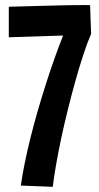

<svg xmlns="http://www.w3.org/2000/svg" viewBox="-20 -721 385 746"><path d="M14.2 -694.8Q71.8 -696.3 125 -697.8Q147.5 -698.2 171.6 -699Q195.8 -699.7 218.5 -700.2Q241.2 -700.7 261.5 -700.9Q281.7 -701.2 296.9 -701.2Q312 -701.2 321 -701.2Q330.1 -701.2 330.1 -700.2Q330.1 -699.2 330.3 -693.8Q330.6 -688.5 330.8 -680.7Q331.1 -672.9 331.3 -663.1Q331.5 -653.3 332 -643.1Q333 -619.6 334 -589.8Q318.8 -554.2 303 -505.9Q287.1 -457.5 272 -403.1Q256.8 -348.6 242.7 -291.3Q228.5 -233.9 217 -179.7Q205.6 -125.5 197.3 -77.6Q189 -29.8 185.1 4.9L61 0Q66.4 -39.6 75.9 -86.4Q85.4 -133.3 97.9 -183.6Q110.4 -233.9 125.5 -286.4Q140.6 -338.9 157 -390.4Q173.3 -441.9 190.7 -490.7Q208 -539.6 225.1 -583L14.2 -576.2Z"/></svg>

Font: Rum Raisin
Style: Regular
Weight: 400
Designer: Astigmatic (AOETI)
Foundry: Astigmatic (AOETI)
Version: Version 1.000